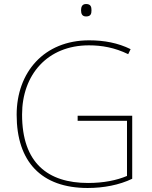

<svg xmlns="http://www.w3.org/2000/svg" viewBox="-20 -1020 760 957"><path d="M409 -1000C389 -1000 384 -985 384 -969C384 -952 389 -938 409 -938C433 -938 436 -952 436 -969C436 -985 433 -1000 409 -1000ZM367 -443V-418H613V-143C561 -121 496 -108 419 -108C219 -108 90 -207 90 -449C90 -647 216 -794 423 -794C487 -794 551 -783 619 -750L631 -775C568 -806 500 -819 424 -819C199 -819 63 -659 63 -448C63 -214 186 -83 417 -83C496 -83 575 -98 639 -129V-443Z"/></svg>

Font: Noto Sans Kannada UI Thin
Style: Regular
Weight: 100
Designer: Jelle Bosma - Monotype Design Team
Foundry: Monotype Imaging Inc.
Version: Version 2.005